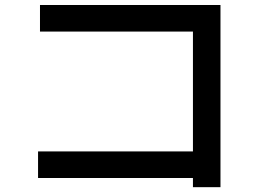

<svg xmlns="http://www.w3.org/2000/svg" viewBox="-20 -737 1040 776"><path d="M133.8 -17.6V-125H759.8V-609.4H141.6V-716.8H871.1V19.5H759.8V-17.6Z"/></svg>

Font: GenEi M Gothic v2 Medium
Style: Regular
Weight: 500
Version: Version 2.0